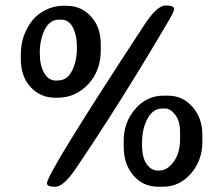

<svg xmlns="http://www.w3.org/2000/svg" viewBox="-20 -695 822 707"><path d="M263.2 -517.1V-523.4Q263.2 -564.5 248.5 -593.5Q233.9 -622.6 205.1 -622.6H196.8Q163.1 -622.6 144.8 -585.9Q126.5 -549.3 126.5 -501V-497.6Q126.5 -455.6 142.3 -427Q158.2 -398.4 185.5 -398.4H191.4L194.3 -398.9Q227.5 -398.9 245.4 -434.8Q263.2 -470.7 263.2 -517.1ZM588.4 -295.4H576.7Q543.5 -295.4 523.2 -258.1Q502.9 -220.7 502.9 -168.5V-165Q502.9 -114.7 519.8 -90.8Q536.6 -66.9 562.5 -66.9H565.4Q596.7 -66.9 619.9 -99.9Q643.1 -132.8 643.1 -180.7V-207.5Q643.1 -249.5 625.2 -272.5Q607.4 -295.4 588.4 -295.4ZM212.9 -673.8H223.1L228.5 -673.3Q278.8 -673.3 314.9 -634.5Q351.1 -595.7 351.1 -531.2V-509.8Q351.1 -434.6 304.7 -384.8Q258.3 -335 189.9 -335H184.6Q129.4 -335 93 -374Q56.6 -413.1 56.6 -478V-494.1Q56.6 -567.4 101.1 -622.1Q118.7 -643.6 148.9 -658.7Q179.2 -673.8 212.9 -673.8ZM152.8 -20Q152.8 -56.2 511.2 -603Q558.1 -674.8 589.6 -674.8Q621.1 -674.8 621.1 -662.1Q621.1 -652.8 601.6 -619.6Q425.8 -319.8 257.8 -72.3Q213.9 -7.3 183.3 -7.3Q152.8 -7.3 152.8 -20ZM582 -342.8H598.1Q652.8 -342.8 689 -301.3Q725.1 -259.8 725.1 -199.2V-172.4Q725.1 -104.5 683.1 -55.9Q641.1 -7.3 579.6 -7.3H563.5Q507.3 -7.3 471.4 -48.6Q435.5 -89.8 435.5 -155.3V-176.8Q435.5 -244.6 478 -293.7Q520.5 -342.8 582 -342.8Z"/></svg>

Font: Averia Gruesa Libre
Style: Regular
Weight: 500
Italic angle: -1.70001°
Version: Version 1.001